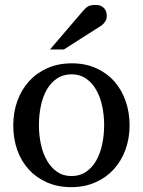

<svg xmlns="http://www.w3.org/2000/svg" viewBox="-20 -753 584 785"><path d="M405.8 -241.2Q405.8 -282.2 397.7 -319.8Q389.6 -357.4 373 -386.2Q356.4 -415 331.5 -432.1Q306.6 -449.2 272.9 -449.2Q238.3 -449.2 212.9 -432.1Q187.5 -415 171.1 -386.2Q154.8 -357.4 147 -319.8Q139.2 -282.2 139.2 -241.2Q139.2 -200.7 147.2 -163.1Q155.3 -125.5 171.9 -96.7Q188.5 -67.9 213.4 -50.5Q238.3 -33.2 272 -33.2Q306.2 -33.2 331.5 -50.3Q356.9 -67.4 373.3 -96.2Q389.6 -125 397.7 -162.6Q405.8 -200.2 405.8 -241.2ZM509.8 -240.2Q509.8 -187 492.9 -140.9Q476.1 -94.7 445.1 -60.8Q414.1 -26.9 369.9 -7.3Q325.7 12.2 271 12.2Q216.3 12.2 172.4 -7.1Q128.4 -26.4 97.7 -60.1Q66.9 -93.8 50.5 -139.9Q34.2 -186 34.2 -240.2Q34.2 -293.5 50.8 -339.8Q67.4 -386.2 98.6 -420.7Q129.9 -455.1 174.1 -474.6Q218.3 -494.1 273.9 -494.1Q329.6 -494.1 373.5 -474.1Q417.5 -454.1 447.8 -419.7Q478 -385.3 493.9 -339.1Q509.8 -293 509.8 -240.2ZM416.5 -688Q416.5 -674.3 409.9 -664.6Q403.3 -654.8 393.6 -647.9L241.2 -550.8H184.6L317.4 -706.1Q323.2 -712.4 328.1 -717.5Q333 -722.7 338.9 -726.1Q344.7 -729.5 352.3 -731.2Q359.9 -732.9 370.6 -732.9Q383.8 -732.9 392.6 -728.8Q401.4 -724.6 406.7 -718.3Q412.1 -711.9 414.3 -703.9Q416.5 -695.8 416.5 -688Z"/></svg>

Font: BabelStone Ogham
Style: Regular
Weight: 400
Designer: Andrew West
Foundry: BabelStone
Version: Version 2.02 March 14, 2022